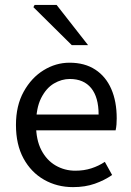

<svg xmlns="http://www.w3.org/2000/svg" viewBox="-20 -755 536 787"><path d="M279.4 12Q213.8 12 160.7 -18.3Q107.5 -48.6 76.4 -105.5Q45.4 -162.5 45.4 -242.9Q45.4 -322.1 77.1 -379.2Q108.7 -436.4 158.8 -467.2Q208.8 -498 264.9 -498Q327.3 -498 370.5 -469.7Q413.8 -441.5 436.1 -390.3Q458.4 -339.2 458.4 -270Q458.4 -257.5 457.5 -245.2Q456.6 -232.9 453.9 -220.8H104.3V-285.6H384.2Q384.2 -356.4 353.7 -393.9Q323.1 -431.3 266.1 -431.3Q232.7 -431.3 201 -412.7Q169.3 -394 148.5 -352.8Q127.7 -311.5 127.7 -243.7Q127.7 -181.8 149.4 -139.9Q171.2 -98 208.1 -76.6Q244.9 -55.3 288.7 -55.3Q324.2 -55.3 354.4 -65Q384.7 -74.8 409.7 -91.6L439.6 -37.7Q408.3 -16 368.7 -2Q329.1 12 279.4 12ZM274.2 -570 116.9 -725.6 121.8 -734.7H212.1L341 -570Z"/></svg>

Font: Source Sans 3 VF
Style: Regular
Weight: 200
Designer: Paul D. Hunt
Foundry: Adobe
Version: Version 3.046;hotconv 1.0.118;makeotfexe 2.5.65603